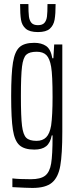

<svg xmlns="http://www.w3.org/2000/svg" viewBox="-20 -729 374 946"><path d="M41 193V150Q73 154 132 154Q180 154 202.5 136.5Q225 119 232 76.5Q239 34 239 -56V-62H235Q228 -25 207.5 -8.5Q187 8 149 8Q100 8 76 -13.5Q52 -35 43.5 -89.5Q35 -144 35 -255Q35 -367 44 -421.5Q53 -476 76.5 -497Q100 -518 149 -518Q184 -518 207 -502.5Q230 -487 238 -442H243L247 -510H287V-80Q287 31 277 88Q267 145 236 171Q205 197 140 197Q113 197 41 193ZM232 -111Q239 -161 239 -251Q239 -359 232 -400Q225 -441 208.5 -457.5Q192 -474 161 -474Q125 -474 109.5 -459.5Q94 -445 88.5 -401Q83 -357 83 -255Q83 -153 88.5 -109Q94 -65 109.5 -50Q125 -35 160 -35Q190 -35 207.5 -52.5Q225 -70 232 -111ZM79 -709H120Q120 -668 122.5 -648Q125 -628 135 -616.5Q145 -605 167 -605Q189 -605 199 -616.5Q209 -628 211.5 -648Q214 -668 214 -709H254Q254 -660 249 -632Q244 -604 225.5 -587.5Q207 -571 167 -571Q126 -571 107 -587.5Q88 -604 83.5 -631.5Q79 -659 79 -709Z"/></svg>

Font: Saira Ultra Condensed Light
Style: Regular
Weight: 300
Width: 1
Designer: Hector Gatti with collaboration of the Omnibus-Type team
Foundry: Omnibus-Type
Version: Version 1.001; ttfautohint (v1.8)